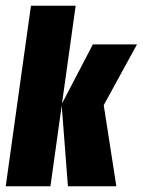

<svg xmlns="http://www.w3.org/2000/svg" viewBox="-29 -650 498 670"><path d="M-9 0 79 -630H235L147 0ZM208 0 186 -286 295 -495H449L333 -283L377 0Z"/></svg>

Font: Alumni Sans Thin Black
Style: Italic
Weight: 900
Italic angle: -8°
Version: Version 1.016